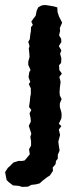

<svg xmlns="http://www.w3.org/2000/svg" viewBox="-50 -522 315 754"><path d="M58 95 67 84 64 64 72 50V32L69 16L73 3L63 -28L71 -44L70 -59L66 -77L73 -90L64 -102L67 -123L69 -144L71 -152V-175L63 -192L69 -200L62 -219L65 -239L70 -247L61 -267V-280L66 -298L65 -314L63 -332L66 -341L61 -358L67 -368L69 -387L71 -398L72 -416L79 -424L73 -437L82 -450L90 -460L94 -480L100 -493L112 -500L121 -502H131L161 -497L175 -493L176 -475L181 -459L194 -433L185 -412L186 -401L182 -383L190 -370L191 -357L181 -341L191 -324L186 -311L191 -293L190 -275L182 -266L183 -247L193 -233L183 -220L188 -201L185 -176L184 -159L185 -147L192 -133L185 -116V-102L191 -81L192 -71L191 -57L181 -36L191 -27L181 -13L186 8L179 34L181 50L184 69L177 86V101L170 110L168 123L157 136L158 149L146 167L135 174L118 187L106 198L91 202L73 204L60 211L37 212L24 208L1 206L-16 193L-24 185L-30 154L-19 137L-12 131L3 116L22 110H37L47 108Z"/></svg>

Font: Winky Rough Medium
Style: Regular
Weight: 500
Designer: Simon Atzbach
Foundry: typofactur
Version: Version 1.206; ttfautohint (v1.8.4.7-5d5b)